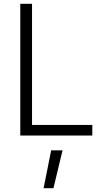

<svg xmlns="http://www.w3.org/2000/svg" viewBox="-20 -715 520 1013"><path d="M250 78H310L262 278H210ZM467 0H87V-695H149V-56H467Z"/></svg>

Font: Titillium Web
Style: Light
Weight: 300
Version: Version 1.001;PS 57.000;hotconv 1.0.70;makeotf.lib2.5.55311